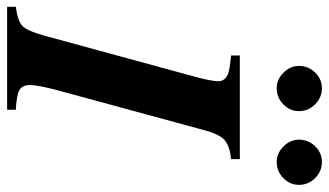

<svg xmlns="http://www.w3.org/2000/svg" viewBox="-252 -728 945 552"><g transform="rotate(90 221.0 -452.5)"><path d="M477 -839Q477 -813 457.5 -794Q438 -775 411 -775Q386 -775 366.5 -794.5Q347 -814 347 -839Q347 -866 366 -885.5Q385 -905 411 -905Q438 -905 457.5 -885.5Q477 -866 477 -839ZM265 -839Q265 -813 245.5 -794Q226 -775 199 -775Q174 -775 154.5 -794.5Q135 -814 135 -839Q135 -866 154 -885.5Q173 -905 199 -905Q226 -905 245.5 -885.5Q265 -866 265 -839ZM403 -669V-644Q365 -640 348 -625Q331 -610 319 -564L207 -152Q190 -90 190 -65Q190 -44 204.5 -35.5Q219 -27 261 -25V0H-35V-25Q4 -30 19 -43Q34 -56 48 -107L165 -536Q179 -587 179 -607Q179 -635 137 -640L105 -644V-669Z"/></g></svg>

Font: STIX
Style: Bold Italic
Weight: 700
Italic angle: -16.33°
Designer: MicroPress Inc., with final additions and corrections provided by Coen Hoffman, Elsevier (retired)
Version: Version 1.1.1